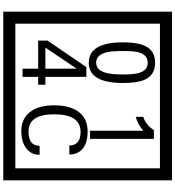

<svg xmlns="http://www.w3.org/2000/svg" viewBox="32 -1032 1090 1195"><g transform="rotate(90 577.5 -435.0)"><path d="M1103 90H53V-960H1103ZM1028 15V-885H128V15ZM497 -656Q497 -442 371 -442Q244 -442 244 -656Q244 -744 265 -789Q294 -855 371 -855Q448 -855 477 -789Q497 -745 497 -656ZM444 -656Q444 -723 435 -752Q420 -809 371 -809Q322 -809 306 -752Q298 -723 298 -656Q298 -587 306 -553Q322 -488 371 -488Q419 -488 435 -554Q444 -587 444 -656ZM845 -450H794V-781Q748 -743 708 -735V-781Q759 -798 790 -847H845ZM508 -127H459V-30H408V-127H233V-185L398 -427H459V-172H508ZM408 -172V-367L277 -172ZM944 -136Q944 -80 898 -49Q858 -22 799 -22Q714 -22 672 -84Q636 -136 636 -226Q636 -317 671 -371Q713 -435 800 -435Q862 -435 899 -409Q942 -379 942 -321H886Q886 -391 801 -391Q692 -391 692 -226Q692 -67 799 -67Q888 -67 888 -136Z"/></g></svg>

Font: Unicode BMP Fallback SIL
Style: Regular
Weight: 400
Foundry: NRSI, SIL International
Version: Version 5.1 Based on Unicode 5.1